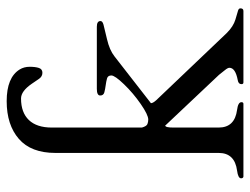

<svg xmlns="http://www.w3.org/2000/svg" viewBox="-107 -642 749 575"><g transform="rotate(-90 267.5 -354.5)"><path d="M226 -19Q249 -16 249 -6Q249 0 244 0H26Q21 -1 21 -7Q21 -16 44 -19Q97 -26 97 -74V-563Q97 -636 139 -672.5Q181 -709 252 -709Q323 -709 347 -670Q355 -657 355 -640Q355 -623 351.5 -612.5Q348 -602 337 -602Q326 -602 319 -612Q312 -622 304 -634Q282 -666 260 -666Q218 -666 195.5 -642.5Q173 -619 173 -574V-304Q177 -290 183.5 -287.5Q190 -285 197 -285Q211 -285 243.5 -307.5Q276 -330 302.5 -357.5Q329 -385 329 -395.5Q329 -406 320 -408.5Q311 -411 299.5 -412.5Q288 -414 278.5 -416.5Q269 -419 269 -429Q269 -439 289 -439H475Q492 -439 492 -428Q492 -422 481 -419Q470 -416 437.5 -408.5Q405 -401 386 -386L246 -277Q246 -271 255 -261L456 -50Q476 -30 496.5 -24Q517 -18 523.5 -16Q530 -14 530 -9Q530 0 522 0H308Q303 0 303 -6Q303 -15 315 -17Q352 -24 352 -42Q352 -47 344.5 -56Q337 -65 331 -73L180 -233Q180 -233 180 -234H179Q173 -234 173 -210V-74Q173 -26 226 -19Z"/></g></svg>

Font: Cardo
Style: Regular
Weight: 400
Designer: David J. Perry
Foundry: David J. Perry
Version: Version 1.0451